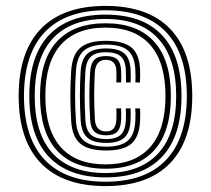

<svg xmlns="http://www.w3.org/2000/svg" viewBox="-20 -625 714 650"><path d="M337.2 5Q193.5 5 118.4 -72.6Q43.2 -150.2 43.2 -300Q43.2 -449.8 118.4 -527.4Q193.5 -605 337.2 -605Q481 -605 555.9 -527.4Q630.8 -449.8 630.8 -300Q630.8 -150.2 555.9 -72.6Q481 5 337.2 5ZM337.2 -9.8Q472 -9.8 542.2 -83.6Q612.5 -157.5 612.5 -300Q612.5 -442.5 542.2 -516.4Q472 -590.2 337.2 -590.2Q202.2 -590.2 131.8 -516.4Q61.2 -442.5 61.2 -300Q61.2 -157.5 131.8 -83.6Q202.2 -9.8 337.2 -9.8ZM337.2 -24.5Q211 -24.5 145.1 -94.6Q79.2 -164.8 79.2 -300Q79.2 -435.2 145.1 -505.4Q211 -575.5 337.2 -575.5Q463.5 -575.5 529 -505.4Q594.5 -435.2 594.5 -300Q594.5 -164.8 529 -94.6Q463.5 -24.5 337.2 -24.5ZM337.2 -39.2Q454.5 -39.2 515.5 -105.5Q576.5 -171.8 576.5 -300Q576.5 -428.2 515.5 -494.5Q454.5 -560.8 337.2 -560.8Q219.8 -560.8 158.6 -494.5Q97.5 -428.2 97.5 -300Q97.5 -171.8 158.6 -105.5Q219.8 -39.2 337.2 -39.2ZM337.2 -53.8Q228.5 -53.8 172 -116.4Q115.5 -179 115.5 -300Q115.5 -421 172 -483.6Q228.5 -546.2 337.2 -546.2Q445.8 -546.2 502.1 -483.6Q558.5 -421 558.5 -300Q558.5 -179 502.1 -116.4Q445.8 -53.8 337.2 -53.8ZM337.2 -68.5Q437 -68.5 488.6 -127.2Q540.2 -186 540.2 -300Q540.2 -414 488.6 -472.8Q437 -531.5 337.2 -531.5Q237.2 -531.5 185.4 -472.8Q133.5 -414 133.5 -300Q133.5 -186 185.4 -127.2Q237.2 -68.5 337.2 -68.5ZM339.8 -115.5Q279.2 -115.5 251.6 -138.9Q224 -162.2 221 -216Q218.2 -262.5 218.2 -302.1Q218.2 -341.8 221 -385.2Q224.5 -439.8 251.9 -463.2Q279.2 -486.8 338.5 -486.8Q398.5 -486.8 425.4 -464Q452.2 -441.2 454.2 -388.5Q455 -370.5 453.8 -345.8H438.5Q439 -352.5 438.8 -363.4Q438.5 -374.2 438.2 -387.8Q436.2 -434 413.1 -454Q390 -474 338.5 -474Q287.2 -474 263.6 -453.2Q240 -432.5 237 -384.2Q234.2 -341.2 234.2 -302.1Q234.2 -263 237 -217Q239.8 -169.8 263.6 -149.1Q287.5 -128.5 339.8 -128.5Q390.2 -128.5 413.1 -149Q436 -169.5 438.2 -216.8Q439.5 -244.8 437.8 -258H453.5Q455.8 -247 454.2 -216Q451.8 -162.2 425.1 -138.9Q398.5 -115.5 339.8 -115.5ZM339.8 -141.2Q295.8 -141.2 275.6 -159.2Q255.5 -177.2 253 -218Q250.5 -263.8 250.5 -302.1Q250.5 -340.5 253 -383.2Q255.8 -425 275.6 -443Q295.5 -461 338.5 -461Q381.8 -461 401.1 -443.9Q420.5 -426.8 422.2 -387.2Q422.5 -374.8 422.6 -364Q422.8 -353.2 422.2 -345.8H406.5Q407 -358 406 -386.5Q404.8 -419.5 389 -433.9Q373.2 -448.2 338.5 -448.2Q303.5 -448.2 287.4 -432.9Q271.2 -417.5 269 -382.2Q266.5 -340.2 266.5 -302.1Q266.5 -264 269 -219Q271 -184.5 287.4 -169.4Q303.8 -154.2 339.8 -154.2Q373.8 -154.2 389.1 -169.2Q404.5 -184.2 406 -218.2Q407 -243.5 405.8 -258H421.8Q423.2 -242.2 422 -217.5Q420.2 -176.8 401 -159Q381.8 -141.2 339.8 -141.2ZM339.8 -167Q312 -167 299.4 -179.5Q286.8 -192 285.2 -220Q282.5 -264.5 282.5 -302Q282.5 -339.5 285.2 -381Q287 -410 299.4 -422.6Q311.8 -435.2 338.5 -435.2Q365 -435.2 377 -423.8Q389 -412.2 390 -385.5Q391 -360.8 390 -345.8H373.8Q374.8 -360.2 374 -385Q372.5 -422.5 338.5 -422.5Q303.8 -422.5 301 -380Q298.8 -339 298.8 -302Q298.8 -265 301.2 -221Q303.5 -180 339.8 -180Q372.2 -180 374 -219.8Q374.8 -241 373.8 -258H389.8Q391 -239.5 390 -219Q388.8 -191.5 377.1 -179.2Q365.5 -167 339.8 -167Z"/></svg>

Font: Big Shoulders Inline Text ExtraBold
Style: Regular
Weight: 800
Designer: Patric King
Foundry: XO Type Co
Version: Version 1.000